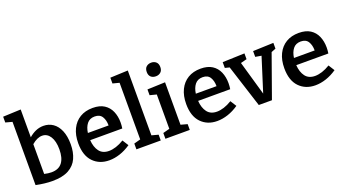

<svg xmlns="http://www.w3.org/2000/svg" viewBox="-59 -1350 3462 1934"><g transform="rotate(-20 1671.5 -382.5)"><path d="M249 11Q172 11 75 -9V-687L4 -706V-768L195 -776V-478Q230 -509 269.5 -526Q309 -543 352 -543Q409 -543 453.5 -512.5Q498 -482 523.5 -422Q549 -362 549 -275Q549 -190 520 -125.5Q491 -61 425.5 -25Q360 11 249 11ZM271 -75Q349 -75 386.5 -124.5Q424 -174 424 -266Q424 -353 392 -403.5Q360 -454 306 -454Q253 -454 195 -404V-85Q237 -75 271 -75Z M861 11Q755 11 689 -57.5Q623 -126 623 -257Q623 -345 654.5 -409.5Q686 -474 743.5 -508.5Q801 -543 880 -543Q955 -543 1002.5 -512.5Q1050 -482 1073 -429Q1096 -376 1096 -309Q1096 -279 1091 -246H747Q752 -171 786.5 -125Q821 -79 890 -79Q925 -79 966 -92Q1007 -105 1051 -132L1092 -67Q1035 -28 976 -8.5Q917 11 861 11ZM870 -455Q816 -455 787 -418Q758 -381 750 -322H972Q972 -379 948.5 -417Q925 -455 870 -455Z M1414 -62V0H1153V-62L1223 -81V-688L1153 -706V-768L1343 -776V-81Z M1725 -62V0H1464V-62L1535 -81V-449L1464 -467V-529L1655 -536V-81ZM1590 -624Q1557 -624 1537 -642.5Q1517 -661 1517 -696Q1517 -733 1538 -751.5Q1559 -770 1591 -770Q1622 -770 1642.5 -751.5Q1663 -733 1663 -697Q1663 -661 1642 -642.5Q1621 -624 1590 -624Z M2018 11Q1912 11 1846 -57.5Q1780 -126 1780 -257Q1780 -345 1811.5 -409.5Q1843 -474 1900.5 -508.5Q1958 -543 2037 -543Q2112 -543 2159.5 -512.5Q2207 -482 2230 -429Q2253 -376 2253 -309Q2253 -279 2248 -246H1904Q1909 -171 1943.5 -125Q1978 -79 2047 -79Q2082 -79 2123 -92Q2164 -105 2208 -132L2249 -67Q2192 -28 2133 -8.5Q2074 11 2018 11ZM2027 -455Q1973 -455 1944 -418Q1915 -381 1907 -322H2129Q2129 -379 2105.5 -417Q2082 -455 2027 -455Z M2596 -528 2816 -536V-474L2768 -455L2605 2H2464L2318 -454L2270 -466V-528L2506 -536V-474L2440 -457L2545 -91L2660 -455L2596 -466Z M3070 11Q2964 11 2898 -57.5Q2832 -126 2832 -257Q2832 -345 2863.5 -409.5Q2895 -474 2952.5 -508.5Q3010 -543 3089 -543Q3164 -543 3211.5 -512.5Q3259 -482 3282 -429Q3305 -376 3305 -309Q3305 -279 3300 -246H2956Q2961 -171 2995.5 -125Q3030 -79 3099 -79Q3134 -79 3175 -92Q3216 -105 3260 -132L3301 -67Q3244 -28 3185 -8.5Q3126 11 3070 11ZM3079 -455Q3025 -455 2996 -418Q2967 -381 2959 -322H3181Q3181 -379 3157.5 -417Q3134 -455 3079 -455Z"/></g></svg>

Font: Bitter SemiBold
Style: Regular
Weight: 600
Designer: Sol Matas, and Bitter project Authors
Foundry: Sol Matas
Version: Version 2.001